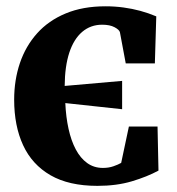

<svg xmlns="http://www.w3.org/2000/svg" viewBox="-20 -577 562 610"><path d="M289.5 13.5Q199 13.5 140.5 -20.2Q82 -54 53.5 -115.5Q25 -177 25 -260.5Q25 -322.5 43.2 -376.5Q61.5 -430.5 97.8 -471Q134 -511.5 188.5 -534.2Q243 -557 315 -557Q345 -557 372.5 -553.2Q400 -549.5 425.8 -542.5Q451.5 -535.5 476.5 -525L472 -375.5H379.5L361 -474.5Q359 -482.5 344 -490.5Q329 -498.5 304.5 -498.5Q268 -498.5 241.2 -475.8Q214.5 -453 200.2 -409.8Q186 -366.5 185.5 -304L368 -320V-230L187.5 -249.5Q189.5 -205 197.8 -167.5Q206 -130 220.8 -102.2Q235.5 -74.5 257 -59Q278.5 -43.5 307 -43.5Q325.5 -43.5 340.5 -48.8Q355.5 -54 365 -59.5L389.5 -175H480.5L483.5 -35Q447.5 -15.5 399 -1Q350.5 13.5 289.5 13.5Z"/></svg>

Font: Merriweather 48pt ExtraBold
Style: Regular
Weight: 800
Version: Version 2.100